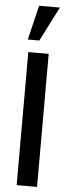

<svg xmlns="http://www.w3.org/2000/svg" viewBox="-64 -1022 382 1053"><g transform="rotate(5 126.5 -495.5)"><path d="M70.3 0V-732.4H182.6V0ZM61.5 -800.8 107.4 -990.7H221.7L125 -800.8Z"/></g></svg>

Font: Antonio SemiBold
Style: Regular
Weight: 600
Designer: Vernon Adams
Foundry: Vernon Adams
Version: Version 1.002